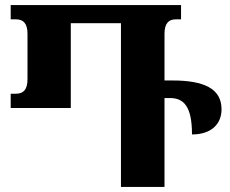

<svg xmlns="http://www.w3.org/2000/svg" viewBox="-20 -734 902 754"><path d="M657 -418H626V-601C626 -643 643 -658 670 -658H691V-714H22V-658H43C71 -658 88 -643 88 -601V-423C88 -381 71 -366 43 -366H22V-310H258V-643H455V0H626V-349H647C700 -349 734 -319 734 -206C810 -206 850 -247 850 -305C850 -386 781 -418 657 -418Z"/></svg>

Font: Noto Serif Georgian SemiCondensed ExtraBold
Style: Regular
Weight: 800
Width: 4
Designer: Monotype Design Team, Akaki Razmadze
Foundry: Google LLC
Version: Version 2.003